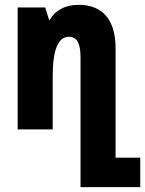

<svg xmlns="http://www.w3.org/2000/svg" viewBox="-20 -535 600 794"><path d="M313 239H560V117H458V-335C458 -455 403 -515 305 -515C249 -515 208 -492 186 -453H183L167 -504H53V0H198V-221C198 -330 221 -383 265 -383C298 -383 313 -355 313 -299Z"/></svg>

Font: Noto Sans Armenian ExtraCondensed ExtraBold
Style: Regular
Weight: 800
Width: 2
Designer: Monotype Design Team
Foundry: Monotype Imaging Inc.
Version: Version 2.008